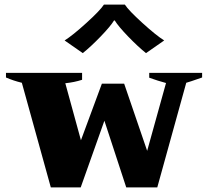

<svg xmlns="http://www.w3.org/2000/svg" viewBox="-20 -815 905 835"><path d="M261 -639Q296 -661 356 -715.5Q416 -770 432 -795H523Q539 -770 599 -715.5Q659 -661 694 -639L615 -584Q580 -612 537.5 -656Q495 -700 479 -726H476Q460 -700 417.5 -656Q375 -612 340 -584ZM75 -455Q38 -464 6 -478V-498H337V-468Q303 -457 264 -453L332 -205L423 -451H520L620 -159L702 -454Q668 -463 629 -477V-498H859V-478Q802 -458 790 -455L664 0H529L434 -290L331 0H201Z"/></svg>

Font: Trirong Black
Style: Regular
Weight: 900
Designer: Katatrad Team
Foundry: CadsonDemak
Version: Version 1.001